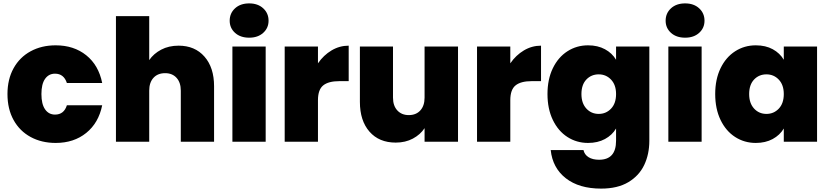

<svg xmlns="http://www.w3.org/2000/svg" viewBox="-20 -835 4889 1131"><path d="M24 -281Q24 -368 60 -433Q96 -498 160.5 -533Q225 -568 308 -568Q415 -568 488 -509.5Q561 -451 582 -346H374Q356 -401 304 -401Q267 -401 245.5 -370.5Q224 -340 224 -281Q224 -222 245.5 -191Q267 -160 304 -160Q357 -160 374 -215H582Q561 -111 488 -52Q415 7 308 7Q225 7 160.5 -28Q96 -63 60 -128Q24 -193 24 -281Z M1032 -566Q1128 -566 1184.5 -501.5Q1241 -437 1241 -327V0H1045V-301Q1045 -349 1020 -376.5Q995 -404 953 -404Q909 -404 884 -376.5Q859 -349 859 -301V0H663V-740H859V-481Q885 -519 929.5 -542.5Q974 -566 1032 -566Z M1448 -613Q1396 -613 1364.5 -641.5Q1333 -670 1333 -713Q1333 -757 1364.5 -786Q1396 -815 1448 -815Q1499 -815 1530.5 -786Q1562 -757 1562 -713Q1562 -670 1530.5 -641.5Q1499 -613 1448 -613ZM1545 -561V0H1349V-561Z M1853 -462Q1886 -510 1933 -538Q1980 -566 2034 -566V-357H1979Q1915 -357 1884 -332Q1853 -307 1853 -245V0H1657V-561H1853Z M2678 -561V0H2481V-80Q2456 -42 2412 -18.5Q2368 5 2311 5Q2213 5 2156.5 -59.5Q2100 -124 2100 -235V-561H2295V-260Q2295 -212 2320.5 -184.5Q2346 -157 2388 -157Q2431 -157 2456 -184.5Q2481 -212 2481 -260V-561Z M2986 -462Q3019 -510 3066 -538Q3113 -566 3167 -566V-357H3112Q3048 -357 3017 -332Q2986 -307 2986 -245V0H2790V-561H2986Z M3444 -568Q3501 -568 3543.5 -545Q3586 -522 3609 -483V-561H3805V-6Q3805 73 3775 136.5Q3745 200 3681.5 238Q3618 276 3521 276Q3391 276 3313 215Q3235 154 3224 49H3417Q3423 76 3447 91Q3471 106 3509 106Q3609 106 3609 -6V-78Q3586 -39 3543.5 -16Q3501 7 3444 7Q3377 7 3322.5 -28Q3268 -63 3236.5 -128.5Q3205 -194 3205 -281Q3205 -368 3236.5 -433Q3268 -498 3322.5 -533Q3377 -568 3444 -568ZM3609 -281Q3609 -335 3579.5 -366Q3550 -397 3507 -397Q3463 -397 3434 -366.5Q3405 -336 3405 -281Q3405 -227 3434 -195.5Q3463 -164 3507 -164Q3550 -164 3579.5 -195Q3609 -226 3609 -281Z M4016 -613Q3964 -613 3932.5 -641.5Q3901 -670 3901 -713Q3901 -757 3932.5 -786Q3964 -815 4016 -815Q4067 -815 4098.5 -786Q4130 -757 4130 -713Q4130 -670 4098.5 -641.5Q4067 -613 4016 -613ZM4113 -561V0H3917V-561Z M4193 -281Q4193 -368 4224.5 -433Q4256 -498 4310.5 -533Q4365 -568 4432 -568Q4490 -568 4532 -545Q4574 -522 4597 -483V-561H4793V0H4597V-78Q4574 -39 4531.5 -16Q4489 7 4432 7Q4365 7 4310.5 -28Q4256 -63 4224.5 -128.5Q4193 -194 4193 -281ZM4597 -281Q4597 -335 4567.5 -366Q4538 -397 4495 -397Q4451 -397 4422 -366.5Q4393 -336 4393 -281Q4393 -227 4422 -195.5Q4451 -164 4495 -164Q4538 -164 4567.5 -195Q4597 -226 4597 -281Z"/></svg>

Font: Fz Poppins ExtBd
Style: Regular
Weight: 800
Designer: Ninad Kale (Devanagari), Jonny Pinhorn (Latin)
Foundry: Indian Type Foundry
Version: Vit hóa bi Vntype.Com & FontZin.Com